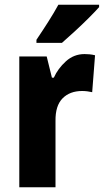

<svg xmlns="http://www.w3.org/2000/svg" viewBox="-20 -786 436 806"><path d="M335 -559Q345 -559 356 -558Q367 -557 379 -554L367 -399Q359 -401 347.5 -402.5Q336 -404 325 -404Q273 -404 242.5 -373Q212 -342 213 -278V0H61V-549H176L198 -460H206Q223 -498 256.5 -528.5Q290 -559 335 -559ZM396 -756Q380 -738 352.5 -710.5Q325 -683 294.5 -655Q264 -627 240 -606H133V-619Q158 -656 182.5 -694.5Q207 -733 225 -766H396Z"/></svg>

Font: Noto Sans Tamil Condensed ExtraBold
Style: Regular
Weight: 800
Width: 3
Designer: Jelle Bosma - Monotype Design Team
Foundry: Monotype Imaging Inc.
Version: Version 2.004; ttfautohint (v1.8.4.7-5d5b)